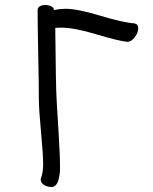

<svg xmlns="http://www.w3.org/2000/svg" viewBox="-20 -743 611 765"><path d="M129.9 -703.1Q129.9 -712.9 138.7 -718Q147.5 -723.1 160.2 -723.1Q173.8 -723.1 184.3 -717.8Q194.8 -712.4 194.8 -703.1Q220.2 -708 241.2 -708Q288.1 -708 379.6 -680.4Q471.2 -652.8 515.1 -649.9Q530.8 -647 530.8 -629.9Q530.8 -612.8 516.8 -594.5Q502.9 -576.2 487.8 -576.2Q450.7 -580.1 363.3 -606.4Q275.9 -632.8 225.1 -632.8Q209 -632.8 200.2 -631.8Q202.1 -402.3 206.1 -335Q207 -318.4 213.1 -221.2Q219.2 -124 219.2 -73.2Q219.2 -62 217.8 -50.5Q216.3 -39.1 213.1 -26.6Q210 -14.2 202.9 -6.1Q195.8 2 186 2Q168.9 2 155.5 -6.1Q142.1 -14.2 142.1 -28.8Q151.9 -56.2 151.9 -85.9Q151.9 -128.9 143.3 -218.8Q134.8 -308.6 134.8 -349.1Q134.8 -409.2 132.3 -526.1Q129.9 -643.1 129.9 -703.1Z"/></svg>

Font: Zhizn
Style: Regular
Weight: 400
Designer: Peter Zharnov
Foundry: Peter Zharnov
Version: Version 1.000